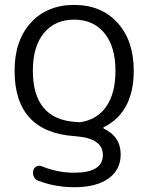

<svg xmlns="http://www.w3.org/2000/svg" viewBox="-20 -573 609 790"><path d="M530.3 -282.2Q530.3 -111.3 407.2 -49.8Q405.3 -48.8 405.3 -46.9Q405.3 -44.9 407.2 -43.9Q476.6 -10.7 476.6 62.5Q476.6 125 426.8 161.1Q377 197.3 285.2 197.3Q206.1 197.3 135.7 169.9Q124 165 118.7 152.8Q113.3 140.6 117.2 127.9Q120.1 116.2 130.9 111.3Q141.6 106.4 152.3 111.3Q216.8 137.7 285.2 137.7Q403.3 137.7 403.3 64.5Q403.3 -4.9 288.1 -12.7Q40 -29.3 40 -282.2Q40 -406.2 106.9 -479.5Q173.8 -552.7 285.2 -552.7Q396.5 -552.7 463.4 -479.5Q530.3 -406.2 530.3 -282.2ZM305.7 -70.3Q308.6 -70.3 310.5 -70.3Q377.9 -80.1 416 -132.8Q455.1 -187.5 455.1 -282.2Q455.1 -380.9 409.7 -436.5Q364.3 -492.2 285.2 -492.2Q206.1 -492.2 160.6 -437Q115.2 -381.8 115.2 -282.2Q115.2 -84 289.1 -71.3Q292 -71.3 296.9 -70.8Q301.8 -70.3 305.7 -70.3Z"/></svg>

Font: Gen Jyuu Gothic Normal
Style: Regular
Weight: 300
Designer: [Source Han Sans]
Ryoko NISHIZUKA  (kana & ideographs); Paul D. Hunt (Latin, Greek & Cyrillic); Wenlong ZHANG  (bopomofo
Version: Version 1.002.20150607